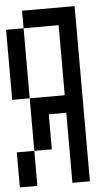

<svg xmlns="http://www.w3.org/2000/svg" viewBox="-57 -955 531 910"><g transform="rotate(-5 208.5 -500.5)"><path d="M0 -83.3V-250H83.3V-83.3ZM83.3 -916.7H333.3V-83.3H250V-416.7H166.7V-250H83.3V-500H250V-833.3H83.3ZM0 -500V-833.3H83.3V-500Z"/></g></svg>

Font: Galmuri11 Condensed
Style: Regular
Weight: 400
Width: 3
Designer: Lee Minseo (quiple)
Version: Version 2.399;hotconv 1.1.1;makeotfexe 2.6.0 DEVELOPMENT